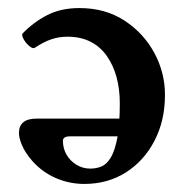

<svg xmlns="http://www.w3.org/2000/svg" viewBox="-20 -445 462 476"><path d="M189 11Q152 11 118.5 -3.5Q85 -18 60 -46Q42 -67 34.5 -85Q27 -103 27 -115Q27 -151 71 -151H312V-107H154Q136 -107 136 -96Q136 -77 145 -61.5Q154 -46 169.5 -36.5Q185 -27 204 -27Q219 -27 232 -32.5Q245 -38 255 -55Q265 -72 271 -104Q277 -136 277 -189Q277 -224 269 -253.5Q261 -283 245 -306Q229 -329 204.5 -341.5Q180 -354 147 -354Q126 -354 107 -347.5Q88 -341 67 -327Q62 -323 53 -330.5Q44 -338 38.5 -348Q33 -358 36 -362Q63 -390 97 -407.5Q131 -425 177 -425Q241 -425 288.5 -394Q336 -363 362.5 -314Q389 -265 389 -210Q389 -146 363 -96Q337 -46 292 -17.5Q247 11 189 11Z"/></svg>

Font: Junicode VF
Style: Regular
Weight: 400
Designer: Peter S. Baker
Version: Version 2.213